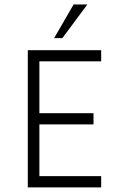

<svg xmlns="http://www.w3.org/2000/svg" viewBox="-20 -813 505 833"><path d="M358.9 -793.5H299.3L214.8 -647.5H250.5ZM418.9 -546.9V-595.2H100.6V0H418.9V-48.8H150.9V-273.4H385.7V-321.8H150.9V-546.9Z"/></svg>

Font: Now Light
Style: Regular
Weight: 300
Designer: Alfredo Marco Pradil
Foundry: Alfredo Marco Pradil
Version: Version 1.200;hotconv 1.0.109;makeotfexe 2.5.65596